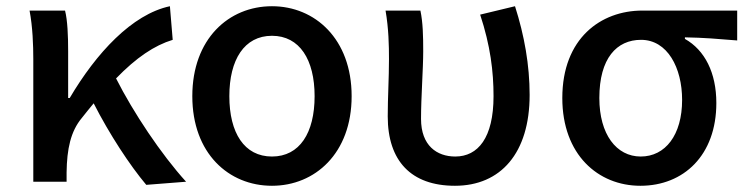

<svg xmlns="http://www.w3.org/2000/svg" viewBox="-20 -584 2403 617"><path d="M87 0H194V-30C195 -105 207 -162 243 -205C256 -222 269 -237 281 -252C332 -152 397 -53 450 10L578 0C498 -88 408 -223 353 -332C418 -399 476 -438 535 -456L526 -564C404 -538 289 -413 204 -269H199V-419C199 -469 197 -519 189 -550H75C85 -498 87 -438 87 -394Z M854 13C992 13 1110 -91 1110 -275C1110 -459 992 -564 854 -564C715 -564 598 -459 598 -275C598 -91 715 13 854 13ZM854 -81C765 -81 717 -157 717 -275C717 -392 765 -469 854 -469C943 -469 991 -392 991 -275C991 -157 943 -81 854 -81Z M1442 13C1589 13 1682 -92 1682 -279C1682 -375 1665 -470 1635 -564L1523 -537C1556 -437 1566 -354 1566 -275C1566 -141 1516 -81 1443 -81C1384 -81 1333 -116 1333 -202C1333 -271 1340 -363 1340 -419C1340 -469 1339 -512 1331 -550H1219C1229 -492 1230 -438 1230 -394C1230 -332 1226 -271 1226 -210C1226 -67 1301 13 1442 13Z M2038 13C2177 13 2282 -85 2282 -253C2282 -350 2245 -423 2181 -459V-464C2241 -463 2288 -459 2349 -454V-550H2044C1911 -550 1787 -461 1787 -269C1787 -87 1902 13 2038 13ZM2039 -81C1961 -81 1906 -152 1906 -269C1906 -397 1962 -456 2040 -456C2125 -456 2172 -366 2172 -263C2172 -150 2118 -81 2039 -81Z"/></svg>

Font: Source Han Sans JP Medium
Style: Regular
Weight: 500
Designer: Ryoko NISHIZUKA 西塚涼子 (kana, bopomofo & ideographs); Paul D. Hunt (Latin, Greek & Cyrillic); Sandoll Communications 산돌커뮤니
Foundry: Adobe
Version: Version 2.002;hotconv 1.0.116;makeotfexe 2.5.65601